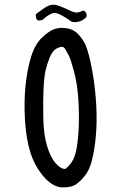

<svg xmlns="http://www.w3.org/2000/svg" viewBox="-20 -813 540 827"><path d="M242.2 -5.9Q201.2 -11.7 164.1 -57.1Q127 -102.5 109.4 -161.1Q91.8 -219.7 87.4 -299.3Q83 -378.9 90.3 -447.8Q97.7 -516.6 114.3 -569.8Q130.9 -623 162.1 -652.3Q193.4 -681.6 216.8 -688.5Q240.2 -695.3 266.1 -691.4Q292 -687.5 308.6 -673.3Q325.2 -659.2 340.8 -634.3Q356.4 -609.4 371.1 -540.5Q385.7 -471.7 392.1 -395.5Q398.4 -319.3 395 -257.8Q391.6 -196.3 380.9 -143.6Q370.1 -90.8 352.1 -64.9Q334 -39.1 311 -21.5Q288.1 -3.9 242.2 -5.9ZM259.8 -85Q272.5 -91.8 288.1 -113.8Q303.7 -135.7 310.5 -176.8Q317.4 -217.8 319.3 -269.5Q321.3 -321.3 317.4 -385.7Q313.5 -450.2 298.8 -504.9Q284.2 -559.6 276.4 -573.7Q268.6 -587.9 260.3 -602.5Q252 -617.2 229.5 -606.9Q207 -596.7 195.3 -568.4Q183.6 -540 176.8 -511.7Q169.9 -483.4 167.5 -428.7Q165 -374 166.5 -303.7Q168 -233.4 182.6 -184.6Q197.3 -135.7 218.8 -110.8Q240.2 -85.9 259.8 -85ZM290 -718.8Q232.4 -759.8 212.9 -757.3Q193.4 -754.9 162.1 -726.6L144.5 -724.6L138.7 -728.5Q132.8 -738.3 134.8 -752Q167 -777.3 184.1 -786.1Q201.2 -794.9 217.8 -792Q234.4 -789.1 252.9 -780.3Q271.5 -771.5 288.6 -764.2Q305.7 -756.8 317.4 -759.8L340.8 -767.6Q356.4 -757.8 352.5 -740.2Q327.1 -712.9 290 -718.8Z"/></svg>

Font: JasonHandwriting4
Style: Regular
Weight: 400
Version: Version 1.01.21